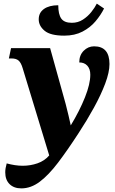

<svg xmlns="http://www.w3.org/2000/svg" viewBox="-20 -802 636 1061"><path d="M335 -605Q259 -605 226.5 -632Q194 -659 194 -695Q194 -732 223 -752.5Q252 -773 302 -773Q302 -723 318.5 -699.5Q335 -676 377 -676Q411 -676 438 -693.5Q465 -711 484.5 -735.5Q504 -760 515 -782L555 -755Q537 -719 508 -684.5Q479 -650 436 -627.5Q393 -605 335 -605ZM98 239Q57 239 33 215.5Q9 192 9 150Q9 129 17 101Q39 107 61.5 110.5Q84 114 106 114Q148 114 187 100.5Q226 87 252 57L105 -426Q96 -456 82.5 -467.5Q69 -479 44 -479H29L41 -536H257L328 -281Q335 -258 343 -227Q351 -196 358.5 -164.5Q366 -133 371 -109Q420 -190 449.5 -264Q479 -338 479 -389Q479 -421 462.5 -439Q446 -457 418 -457Q418 -497 442.5 -521.5Q467 -546 500 -546Q585 -546 585 -448Q585 -403 561.5 -340.5Q538 -278 499 -207Q460 -136 414 -66Q353 28 301 96.5Q249 165 200 202Q151 239 98 239Z"/></svg>

Font: Noto Serif ExtraBold
Style: Italic
Weight: 800
Italic angle: -12°
Designer: Monotype Design Team
Foundry: Monotype Imaging Inc.
Version: Version 2.013